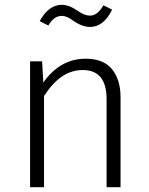

<svg xmlns="http://www.w3.org/2000/svg" viewBox="-20 -778 621 798"><path d="M481 0H423V-366Q423 -486 325 -487Q277 -487 237.5 -460Q198 -433 163 -379V0H105V-523H155L160 -435Q230 -534 336 -534Q410 -534 445.5 -490.5Q481 -447 481 -374ZM354 -666Q322 -666 284 -692Q258 -712 237 -712Q204 -712 181 -672L145 -690Q182 -758 237 -758Q267 -758 303 -733Q331 -713 354 -713Q385 -713 410 -756L446 -738Q411 -666 354 -666Z"/></svg>

Font: Trujillo Light
Style: Regular
Weight: 300
Designer: Fira Sans original fonts by bBox Type GmbH, Carrois Corporate GbR, & Edenspiekermann AG / Changes by Cristiano Sobral
Foundry: Fira Sans original fonts by bBox Type GmbH, Carrois Corporate GbR, & Edenspiekermann AG / Changes by Cristiano Sobral
Version: Version 4.301;July 28, 2020;FontCreator 13.0.0.2655 64-bit